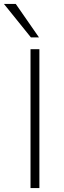

<svg xmlns="http://www.w3.org/2000/svg" viewBox="-50 -955 325 975"><path d="M105 0V-705H150V0ZM107 -765 -30 -935H30L148 -765Z"/></svg>

Font: Nunito Sans 10pt ExtraLight
Style: Regular
Weight: 250
Designer: Vernon Adams
Foundry: Vernon Adams
Version: Version 3.101;gftools[0.9.27]